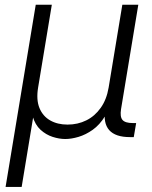

<svg xmlns="http://www.w3.org/2000/svg" viewBox="-20 -562 623 787"><path d="M2.9 204.1 126.5 -542.5H192.4L136.2 -203.1Q127.9 -152.8 141.8 -119.1Q155.8 -85.4 185.8 -68.4Q215.8 -51.3 256.8 -51.3Q298.8 -51.3 333.7 -68.6Q368.7 -85.9 392.8 -119.9Q417 -153.8 425.3 -203.1L481.4 -542.5H546.9L476.1 -114.3Q471.2 -83 482.2 -70.3Q493.2 -57.6 524.4 -57.6H538.1L528.3 0H512.7Q453.1 0 427.7 -28.6Q402.3 -57.1 411.6 -113.8L421.9 -174.3H440.9Q432.1 -121.1 410.4 -85.7Q388.7 -50.3 360.1 -30Q331.5 -9.8 302 -1Q272.5 7.8 247.6 7.8Q222.7 7.8 195.6 -1Q168.5 -9.8 146.2 -30Q124 -50.3 113.8 -85.7Q103.5 -121.1 112.3 -174.3H131.3L68.8 204.1Z"/></svg>

Font: Inter 16pt Light
Style: Italic
Weight: 300
Italic angle: -9.3988°
Version: Version 4.001;git-66647c0bb